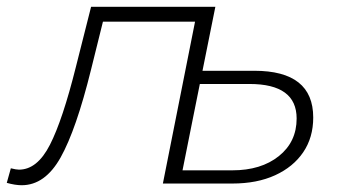

<svg xmlns="http://www.w3.org/2000/svg" viewBox="-66 -542 998 567"><path d="M-46 -2 -34 -45Q-26 -43 -20 -42Q-14 -41 -10 -41Q44 -41 81.5 -114.5Q119 -188 158 -344L203 -522H570L465 0H415L510 -478H238L203 -337Q159 -159 113 -77Q67 5 -2 5Q-21 5 -46 -2ZM685 -333Q859 -333 859 -195Q859 -136 829.5 -92.5Q800 -49 746.5 -24.5Q693 0 620 0H415L520 -522H569L532 -333ZM620 -39Q705 -39 757.5 -81Q810 -123 810 -192Q810 -294 671 -294H524L473 -39Z"/></svg>

Font: Montserrat Light
Style: Italic
Weight: 300
Italic angle: -11.3°
Designer: Julieta Ulanovsky
Foundry: Julieta Ulanovsky
Version: Version 9.000; ttfautohint (v1.8.4.7-5d5b)